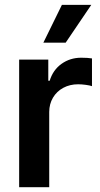

<svg xmlns="http://www.w3.org/2000/svg" viewBox="-20 -778 417 798"><path d="M59.6 -530.3H180.7V-442.4H186.5Q200.2 -487.3 235.8 -512.7Q271.5 -538.1 317.4 -538.1Q344.7 -538.1 362.3 -535.2V-419.9Q354 -422.9 336.9 -425.3Q319.8 -427.7 304.7 -427.7Q270.5 -427.7 243.2 -413.1Q215.8 -398.4 200.2 -372.1Q184.6 -345.7 184.6 -312.5V0H59.6ZM237.3 -757.8H359.4L252.9 -600.6H160.2Z"/></svg>

Font: Pretendard SemiBold
Style: Regular
Weight: 600
Designer: Base glyphs from Inter by Rasmus Andersson; Hangeul glyphs from Noto Sans CJK(Source Han Sans) by Jang Soo-young and Kan
Foundry: Kil Hyung-jin
Version: Version 1.309